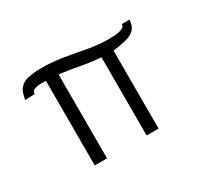

<svg xmlns="http://www.w3.org/2000/svg" viewBox="-76 -418 571 529"><g transform="rotate(-30 209.5 -153.0)"><path d="M93 0V-269H84Q75 -270 61.5 -267.5Q48 -265 48 -253L17 -252Q19 -260 20.5 -267Q22 -274 26 -281Q37 -298 58 -302Q79 -306 98 -306Q134 -306 170 -300Q206 -294 242 -287Q256 -285 270 -283.5Q284 -282 298 -282Q304 -282 317 -282.5Q330 -283 341.5 -287Q353 -291 352 -300H377Q376 -294 375 -288Q374 -282 371 -277Q361 -261 337.5 -255.5Q314 -250 296 -248V0H258V-249Q227 -251 195.5 -257Q164 -263 132 -267V0Z"/></g></svg>

Font: Caramel
Style: Regular
Weight: 400
Designer: Robert E. Leuschke
Foundry: Robert E. Leuschke
Version: Version 1.010